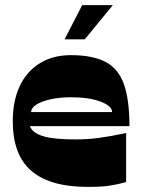

<svg xmlns="http://www.w3.org/2000/svg" viewBox="-20 -724 582 752"><path d="M325 8Q249 8 193.5 -8Q138 -24 101.5 -56Q65 -88 47.5 -136.5Q30 -185 30 -250Q30 -328 57 -386Q84 -444 135.5 -476Q187 -508 258 -508Q342 -508 392.5 -482Q443 -456 465 -395Q487 -334 487 -230H97Q103 -215 117.5 -205Q132 -195 154.5 -189Q177 -183 207.5 -180.5Q238 -178 277 -178Q324 -178 368.5 -184Q413 -190 474 -203V-11Q443 -2 410.5 3Q378 8 325 8ZM419 -285Q419 -309 374 -326Q329 -343 258 -343Q213 -343 177.5 -335Q142 -327 122 -314Q102 -301 102 -285ZM233 -570 302 -704H422L312 -570Z"/></svg>

Font: Ojuju ExtraBold
Style: Regular
Weight: 800
Designer: Chisaokwu Joboson, Mirko Velimirovic
Foundry: Udi Foundry
Version: Version 1.000